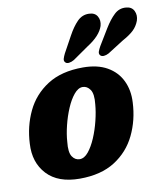

<svg xmlns="http://www.w3.org/2000/svg" viewBox="-79 -745 718 820"><g transform="rotate(-10 280.5 -334.5)"><path d="M296 -456Q359 -456 401 -432Q443 -408 463 -366.2Q483 -324.5 480 -272Q476.5 -196 445.5 -131.8Q414.5 -67.5 354 -29Q293.5 9.5 201.5 9.5Q107.5 9.5 59.5 -42Q11.5 -93.5 16.5 -175Q20 -249.5 50.5 -313.8Q81 -378 141.8 -417Q202.5 -456 296 -456ZM215.5 -72.5Q235.5 -72.5 253.2 -94.2Q271 -116 285.5 -150Q300 -184 309.2 -221.8Q318.5 -259.5 321 -291.5Q326 -336.5 313 -355.2Q300 -374 280.5 -374Q261 -374 243 -352.2Q225 -330.5 210.5 -296.5Q196 -262.5 186.8 -224.8Q177.5 -187 175.5 -155Q170.5 -110 183 -91.2Q195.5 -72.5 215.5 -72.5ZM270 -599.5Q289 -634.5 310.5 -656.5Q332 -678.5 361.5 -677.5Q387 -677 397.5 -659Q408 -641 401.5 -617.5Q388.5 -577 331.5 -541L264 -494Q253 -487.5 242.2 -486Q231.5 -484.5 226 -490.5Q219.5 -497 222.2 -506.8Q225 -516.5 231 -528.5ZM428 -603Q449 -637.5 471 -658.2Q493 -679 522.5 -676Q547 -674 556.2 -654.8Q565.5 -635.5 558 -612.5Q549.5 -589.5 532.5 -573.2Q515.5 -557 483.5 -539.5L415 -496Q404 -490 393.5 -489.2Q383 -488.5 377.5 -495Q372 -502 375.5 -511.8Q379 -521.5 385.5 -533Z"/></g></svg>

Font: Fraunces 144pt SuperSoft
Style: Bold Italic
Weight: 700
Italic angle: -16°
Version: Version 1.000;[0bf87f6ff]